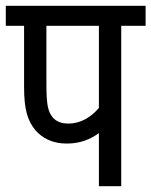

<svg xmlns="http://www.w3.org/2000/svg" viewBox="-20 -642 522 662"><path d="M398 -553H482V-622H0V-553H63V-343C63 -264 75 -226 102 -193C125 -167 159 -147 210 -147C259 -147 293 -163 321 -183V0H398ZM321 -553V-270C295 -239 259 -216 216 -216C192 -216 174 -223 162 -237C146 -256 140 -279 140 -352V-553Z"/></svg>

Font: Noto Sans Condensed
Style: Regular
Weight: 400
Width: 3
Designer: Monotype Design Team
Foundry: Monotype Imaging Inc.
Version: Version 2.013